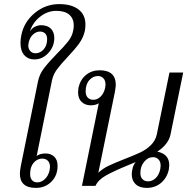

<svg xmlns="http://www.w3.org/2000/svg" viewBox="-20 -907 914 937"><path d="M77 -60Q77 -70 81 -94L165 -508Q172 -544 194 -573Q216 -602 257 -644Q293 -680 312.5 -705Q332 -730 337 -757Q340 -771 340 -782Q340 -816 318.5 -835Q297 -854 255 -854Q211 -854 174.5 -824.5Q138 -795 126 -753Q135 -769 150.5 -776.5Q166 -784 180 -784Q212 -784 228.5 -767Q245 -750 245 -721Q245 -680 216 -648.5Q187 -617 148 -617Q117 -617 98.5 -638Q80 -659 80 -697Q80 -716 84 -735Q97 -800 149.5 -843.5Q202 -887 269 -887Q329 -887 363 -861Q397 -835 397 -787Q397 -773 394 -756Q387 -724 367 -696Q347 -668 311 -630Q277 -594 258.5 -569Q240 -544 234 -516L159 -146Q176 -158 202 -158Q228 -158 244.5 -142.5Q261 -127 261 -98Q261 -50 230.5 -20Q200 10 155 10Q77 10 77 -60ZM210 -716Q210 -734 200.5 -743.5Q191 -753 175 -753Q157 -753 141.5 -739Q126 -725 120 -700Q118 -690 118 -685Q118 -668 128 -657.5Q138 -647 153 -647Q176 -647 193 -666Q210 -685 210 -716ZM222 -76Q224 -88 224 -92Q224 -112 213.5 -122.5Q203 -133 186 -133Q162 -133 144.5 -113Q127 -93 127 -58Q127 -38 136.5 -27.5Q146 -17 162 -17Q182 -17 199 -33Q216 -49 222 -76Z M623 -57Q623 -68 626 -80Q629 -100 642 -116L601 -99Q533 -71 496 -50Q459 -29 446 0H380L462 -403Q446 -393 423 -393Q396 -393 378.5 -409.5Q361 -426 361 -457Q361 -463 363 -479Q372 -519 400 -541.5Q428 -564 466 -564Q545 -564 545 -493Q545 -484 541 -460L460 -64Q481 -84 509 -97.5Q537 -111 588 -131Q635 -149 664.5 -163Q694 -177 716 -198.5Q738 -220 745 -250L807 -553H874L812 -250Q802 -203 748 -167Q806 -155 806 -101Q806 -94 804 -80Q795 -39 766 -14.5Q737 10 696 10Q661 10 642 -8Q623 -26 623 -57ZM493 -478Q495 -490 495 -494Q495 -514 484.5 -525Q474 -536 458 -536Q434 -536 416 -516Q398 -496 398 -461Q398 -441 408.5 -430.5Q419 -420 435 -420Q455 -420 471 -435.5Q487 -451 493 -478ZM762 -81Q764 -93 764 -98Q764 -118 753.5 -129Q743 -140 727 -140Q702 -140 683.5 -117.5Q665 -95 665 -63Q665 -43 675.5 -32.5Q686 -22 703 -22Q723 -22 739.5 -37.5Q756 -53 762 -81Z"/></svg>

Font: Trirong Light
Style: Italic
Weight: 300
Italic angle: -12°
Designer: Katatrad Team
Foundry: CadsonDemak
Version: Version 1.001